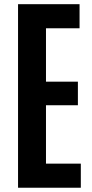

<svg xmlns="http://www.w3.org/2000/svg" viewBox="-20 -879 431 899"><path d="M64.5 0V-859.4H352.5V-746.6H195.3V-496.6H344.7V-386.2H195.3V-112.8H358.4V0Z"/></svg>

Font: Antonio
Style: Bold
Weight: 700
Designer: Vernon Adams
Foundry: Vernon Adams
Version: Version 1.002